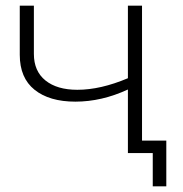

<svg xmlns="http://www.w3.org/2000/svg" viewBox="-20 -542 649 680"><path d="M483 -522V0H433V-225Q340 -182 247 -182Q155 -182 102.5 -224Q50 -266 50 -348V-522H100V-351Q100 -290 141 -257Q182 -224 254 -224Q336 -224 433 -265V-522ZM569 -44V118H521V0H433V-44Z"/></svg>

Font: Montserrat Alternates Light
Style: Regular
Weight: 300
Designer: Julieta Ulanovsky
Foundry: Julieta Ulanovsky
Version: Version 7.200